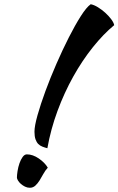

<svg xmlns="http://www.w3.org/2000/svg" viewBox="-20 -811 560 908"><path d="M143 -188Q143 -215 157.5 -266.5Q172 -318 195 -380.5Q218 -443 247 -509.5Q276 -576 305.5 -634Q335 -692 362 -734.5Q389 -777 409 -791Q425 -788 443.5 -776.5Q462 -765 478 -750.5Q494 -736 506 -720Q518 -704 520 -692Q469 -650 419 -587.5Q369 -525 326.5 -449Q284 -373 252 -286.5Q220 -200 204 -110Q192 -113 180.5 -117.5Q169 -122 161 -130Q153 -138 148 -152Q143 -166 143 -188ZM121 77Q109 77 98 71.5Q87 66 78.5 58.5Q70 51 65 42.5Q60 34 60 29Q60 17 63 -2Q66 -21 72 -38.5Q78 -56 87 -68.5Q96 -81 107 -81Q135 -81 163.5 -61.5Q192 -42 206 -18Q194 -5 185 11.5Q176 28 167 42.5Q158 57 147 67Q136 77 121 77Z"/></svg>

Font: Sweet Mavka Script
Style: Regular
Weight: 500
Designer: Pablo Impallari/Anastassiya Vishnevskaya
Foundry: Pablo Impallari/ Anastassiya Vishnevskaya
Version: Version 2.0/www.impallari.com/   behance.net/sweetcherry